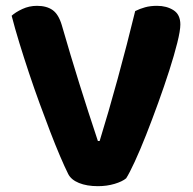

<svg xmlns="http://www.w3.org/2000/svg" viewBox="-20 -630 664 659"><path d="M413 -18Q400 -7 373.5 1Q347 9 316 9Q278 9 251 -2Q224 -13 214 -33Q202 -57 186 -94.5Q170 -132 152.5 -177.5Q135 -223 116 -275Q97 -327 79.5 -379.5Q62 -432 46.5 -482.5Q31 -533 20 -576Q33 -588 56.5 -599Q80 -610 107 -610Q140 -610 160.5 -595.5Q181 -581 192 -544Q222 -440 252 -344Q282 -248 316 -146H322Q352 -243 384 -360Q416 -477 444 -592Q460 -600 478 -605Q496 -610 519 -610Q552 -610 575.5 -595Q599 -580 599 -546Q599 -525 588.5 -483Q578 -441 561 -388Q544 -335 523 -277Q502 -219 481.5 -167Q461 -115 442.5 -75Q424 -35 413 -18Z"/></svg>

Font: Baloo 2
Style: Bold
Weight: 700
Designer: Sarang Kulkarni and Ek Type
Foundry: Ek Type
Version: Version 1.640;hotconv 1.0.111;makeotfexe 2.5.65597; ttfautoh